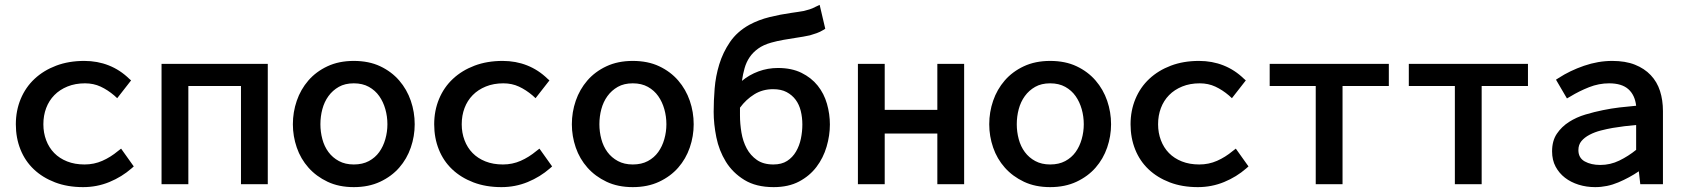

<svg xmlns="http://www.w3.org/2000/svg" viewBox="-20 -756 6903 788"><path d="M529 -73 520 -65Q480 -30 429 -9Q378 12 321 12Q257 12 206 -7.5Q155 -27 119 -61Q83 -95 64 -142.5Q45 -190 45 -246Q45 -302 65 -350Q85 -398 122 -432.5Q159 -467 210.5 -486.5Q262 -506 326 -506Q380 -506 426.5 -487.5Q473 -469 510 -433L518 -426L461 -353L449 -364Q422 -387 393 -400.5Q364 -414 329 -414Q289 -414 257 -401Q225 -388 203 -365.5Q181 -343 169.5 -312.5Q158 -282 158 -246Q158 -211 169.5 -180.5Q181 -150 202.5 -128Q224 -106 255.5 -93.5Q287 -81 327 -81Q366 -81 400 -96Q434 -111 464 -136L477 -146Z M643 0V-494H1079V0H969V-403H753V0Z M1432 -81Q1468 -81 1494 -95Q1520 -109 1536.5 -132Q1553 -155 1561.5 -185Q1570 -215 1570 -246Q1570 -278 1561.5 -308Q1553 -338 1536.5 -361.5Q1520 -385 1494 -399.5Q1468 -414 1432 -414Q1396 -414 1370.5 -399.5Q1345 -385 1328 -361.5Q1311 -338 1303 -308Q1295 -278 1295 -246Q1295 -215 1303 -185Q1311 -155 1328 -132Q1345 -109 1371 -95Q1397 -81 1432 -81ZM1432 -506Q1494 -506 1540.5 -484Q1587 -462 1618.5 -425.5Q1650 -389 1666 -342.5Q1682 -296 1682 -246Q1682 -197 1666 -150.5Q1650 -104 1618.5 -68Q1587 -32 1540 -10Q1493 12 1432 12Q1371 12 1324.5 -10Q1278 -32 1246 -68Q1214 -104 1198 -150.5Q1182 -197 1182 -246Q1182 -296 1198 -342.5Q1214 -389 1245.5 -425.5Q1277 -462 1324 -484Q1371 -506 1432 -506Z M2246 -73 2237 -65Q2197 -30 2146 -9Q2095 12 2038 12Q1974 12 1923 -7.5Q1872 -27 1836 -61Q1800 -95 1781 -142.5Q1762 -190 1762 -246Q1762 -302 1782 -350Q1802 -398 1839 -432.5Q1876 -467 1927.5 -486.5Q1979 -506 2043 -506Q2097 -506 2143.5 -487.5Q2190 -469 2227 -433L2235 -426L2178 -353L2166 -364Q2139 -387 2110 -400.5Q2081 -414 2046 -414Q2006 -414 1974 -401Q1942 -388 1920 -365.5Q1898 -343 1886.5 -312.5Q1875 -282 1875 -246Q1875 -211 1886.5 -180.5Q1898 -150 1919.5 -128Q1941 -106 1972.5 -93.5Q2004 -81 2044 -81Q2083 -81 2117 -96Q2151 -111 2181 -136L2194 -146Z M2577 -81Q2613 -81 2639 -95Q2665 -109 2681.5 -132Q2698 -155 2706.5 -185Q2715 -215 2715 -246Q2715 -278 2706.5 -308Q2698 -338 2681.5 -361.5Q2665 -385 2639 -399.5Q2613 -414 2577 -414Q2541 -414 2515.5 -399.5Q2490 -385 2473 -361.5Q2456 -338 2448 -308Q2440 -278 2440 -246Q2440 -215 2448 -185Q2456 -155 2473 -132Q2490 -109 2516 -95Q2542 -81 2577 -81ZM2577 -506Q2639 -506 2685.5 -484Q2732 -462 2763.5 -425.5Q2795 -389 2811 -342.5Q2827 -296 2827 -246Q2827 -197 2811 -150.5Q2795 -104 2763.5 -68Q2732 -32 2685 -10Q2638 12 2577 12Q2516 12 2469.5 -10Q2423 -32 2391 -68Q2359 -104 2343 -150.5Q2327 -197 2327 -246Q2327 -296 2343 -342.5Q2359 -389 2390.5 -425.5Q2422 -462 2469 -484Q2516 -506 2577 -506Z M3154 -81Q3188 -81 3210.5 -95.5Q3233 -110 3247 -134Q3261 -158 3267 -187Q3273 -216 3273 -245Q3273 -274 3266.5 -300.5Q3260 -327 3245.5 -346.5Q3231 -366 3208.5 -378Q3186 -390 3153 -390Q3110 -390 3076 -369Q3042 -348 3017 -314V-282Q3017 -248 3023 -212Q3029 -176 3044.5 -147Q3060 -118 3086.5 -99.5Q3113 -81 3154 -81ZM3367 -638 3359 -633Q3346 -625 3332 -620Q3318 -615 3304 -611Q3290 -608 3276 -605.5Q3262 -603 3248 -601Q3222 -597 3196 -592.5Q3170 -588 3145 -581Q3113 -572 3091.5 -556.5Q3070 -541 3056.5 -521Q3043 -501 3036 -476.5Q3029 -452 3025 -424Q3055 -449 3093 -463Q3131 -477 3173 -477Q3229 -477 3269.5 -457Q3310 -437 3336 -404.5Q3362 -372 3374 -330Q3386 -288 3386 -245Q3386 -200 3372.5 -154Q3359 -108 3331 -71Q3303 -34 3259.5 -11Q3216 12 3155 12Q3083 12 3035 -17.5Q2987 -47 2959 -92.5Q2931 -138 2920 -192.5Q2909 -247 2909 -297Q2909 -342 2913 -392.5Q2917 -443 2932 -492Q2947 -541 2976 -583.5Q3005 -626 3055 -654Q3094 -675 3139 -686Q3184 -697 3227 -703Q3242 -705 3254.5 -707Q3267 -709 3279 -711Q3291 -714 3302.5 -717.5Q3314 -721 3327 -728L3344 -736Z M3501 0V-494H3611V-305H3827V-494H3937V0H3827V-208H3611V0Z M4290 -81Q4326 -81 4352 -95Q4378 -109 4394.5 -132Q4411 -155 4419.5 -185Q4428 -215 4428 -246Q4428 -278 4419.5 -308Q4411 -338 4394.5 -361.5Q4378 -385 4352 -399.5Q4326 -414 4290 -414Q4254 -414 4228.5 -399.5Q4203 -385 4186 -361.5Q4169 -338 4161 -308Q4153 -278 4153 -246Q4153 -215 4161 -185Q4169 -155 4186 -132Q4203 -109 4229 -95Q4255 -81 4290 -81ZM4290 -506Q4352 -506 4398.5 -484Q4445 -462 4476.5 -425.5Q4508 -389 4524 -342.5Q4540 -296 4540 -246Q4540 -197 4524 -150.5Q4508 -104 4476.5 -68Q4445 -32 4398 -10Q4351 12 4290 12Q4229 12 4182.5 -10Q4136 -32 4104 -68Q4072 -104 4056 -150.5Q4040 -197 4040 -246Q4040 -296 4056 -342.5Q4072 -389 4103.5 -425.5Q4135 -462 4182 -484Q4229 -506 4290 -506Z M5104 -73 5095 -65Q5055 -30 5004 -9Q4953 12 4896 12Q4832 12 4781 -7.5Q4730 -27 4694 -61Q4658 -95 4639 -142.5Q4620 -190 4620 -246Q4620 -302 4640 -350Q4660 -398 4697 -432.5Q4734 -467 4785.5 -486.5Q4837 -506 4901 -506Q4955 -506 5001.5 -487.5Q5048 -469 5085 -433L5093 -426L5036 -353L5024 -364Q4997 -387 4968 -400.5Q4939 -414 4904 -414Q4864 -414 4832 -401Q4800 -388 4778 -365.5Q4756 -343 4744.5 -312.5Q4733 -282 4733 -246Q4733 -211 4744.5 -180.5Q4756 -150 4777.5 -128Q4799 -106 4830.5 -93.5Q4862 -81 4902 -81Q4941 -81 4975 -96Q5009 -111 5039 -136L5052 -146Z M5380 0V-403H5191V-494H5680V-403H5490V0Z M5951 0V-403H5762V-494H6251V-403H6061V0Z M6695 -243Q6671 -241 6647 -238Q6623 -235 6599 -231Q6576 -227 6550.5 -220.5Q6525 -214 6504 -203Q6483 -192 6470.5 -177Q6458 -162 6458 -140Q6458 -108 6484 -93.5Q6510 -79 6548 -79Q6589 -79 6626 -97Q6663 -115 6695 -141ZM6706 -53Q6668 -27 6622 -7.5Q6576 12 6527 12Q6491 12 6459 2Q6427 -8 6403 -26.5Q6379 -45 6364.5 -72Q6350 -99 6350 -135Q6350 -178 6369.5 -207Q6389 -236 6419.5 -255.5Q6450 -275 6487 -286Q6524 -297 6559 -304Q6593 -311 6626.5 -315Q6660 -319 6695 -322Q6690 -366 6663 -390Q6636 -414 6584 -414Q6542 -414 6501.5 -398Q6461 -382 6425 -360L6411 -352L6366 -429L6377 -436Q6423 -466 6481 -486Q6539 -506 6597 -506Q6651 -506 6690 -490.5Q6729 -475 6755 -447.5Q6781 -420 6793 -382.5Q6805 -345 6805 -300V0H6712Z"/></svg>

Font: Codetta
Style: Bold
Weight: 700
Designer: Ulrich Proeller
Foundry: PROSA GmbH
Version: Version 2.00;September 29, 2018;FontCreator 11.5.0.2427 64-b